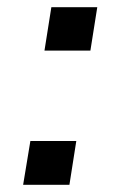

<svg xmlns="http://www.w3.org/2000/svg" viewBox="-20 -511 333 531"><path d="M103 -371 122 -491H249L230 -371ZM44 0 64 -121H191L172 0Z"/></svg>

Font: Nunito Sans 10pt Expanded Medium
Style: Italic
Weight: 500
Width: 7
Italic angle: -9°
Designer: Vernon Adams
Foundry: Vernon Adams
Version: Version 3.101;gftools[0.9.27]